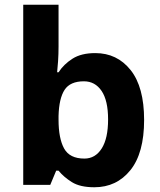

<svg xmlns="http://www.w3.org/2000/svg" viewBox="-20 -780 673 810"><path d="M227 -583Q227 -552 225 -522Q223 -492 221 -475H227Q249 -509 286 -532.5Q323 -556 382 -556Q474 -556 531 -484.5Q588 -413 588 -274Q588 -134 530 -62Q472 10 378 10Q318 10 283.5 -11.5Q249 -33 227 -60H217L192 0H78V-760H227ZM334 -437Q276 -437 252.5 -401Q229 -365 227 -291V-275Q227 -196 250.5 -153.5Q274 -111 336 -111Q382 -111 409 -153.5Q436 -196 436 -276Q436 -356 408.5 -396.5Q381 -437 334 -437Z"/></svg>

Font: Noto Sans Kayah Li
Style: Bold
Weight: 700
Designer: Monotype Design Team, Sérgio Martins
Foundry: Monotype Imaging Inc.
Version: Version 2.002; ttfautohint (v1.8.4.7-5d5b)